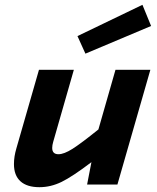

<svg xmlns="http://www.w3.org/2000/svg" viewBox="-20 -767 654 798"><path d="M468 0H342L360 -93Q281 -33 236 -11Q191 11 144 11Q92 11 65 -13.5Q38 -38 38 -85Q38 -101 40.5 -117Q43 -133 48 -150L142 -477H287L201 -177Q199 -170 198 -164Q197 -158 197 -152Q197 -139 203.5 -132.5Q210 -126 223 -126Q246 -126 281.5 -148.5Q317 -171 389 -229L460 -477H605ZM335 -544 302 -617 572 -747 608 -659Z"/></svg>

Font: Intel One Mono
Style: Bold Italic
Weight: 700
Italic angle: -16°
Monospace: yes
Designer: Fred Shallcrass
Foundry: Frere-Jones Type LLC
Version: Version 1.400;hotconv 1.1.0;makeotfexe 2.6.0;FJTRelease1.4